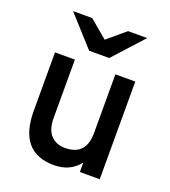

<svg xmlns="http://www.w3.org/2000/svg" viewBox="-136 -832 837 944"><g transform="rotate(20 282.5 -360.0)"><path d="M330 -576H225L84 -732H184L278 -653L372 -732H472ZM386 0V-49Q338 12 254 12Q70 12 70 -206V-511H174V-206Q174 -145 202 -115.5Q230 -86 276 -86Q386 -86 386 -204V-511H490V0Z"/></g></svg>

Font: Overpass Light
Style: Bold
Weight: 600
Designer: Delve Withrington, Thomas Jockin
Foundry: Delve Fonts
Version: Version 3.000;DELV;Overpass